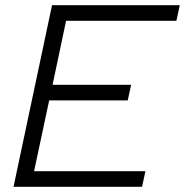

<svg xmlns="http://www.w3.org/2000/svg" viewBox="-20 -718 711 738"><path d="M32 0 180 -698H671L658 -638H234L182 -392H484L471 -332H169L111 -60H539L526 0Z"/></svg>

Font: Azeret Mono ExtraLight
Style: Italic
Weight: 250
Italic angle: -12°
Designer: Martin Vácha
Foundry: Displaay
Version: Version 1.002